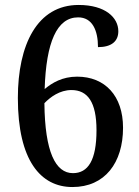

<svg xmlns="http://www.w3.org/2000/svg" viewBox="-20 -744 559 774"><path d="M272 10C403 10 476 -88 476 -229C476 -358 403 -435 291 -435C231 -435 190 -410 160 -385C166 -573 209 -674 295 -674C352 -674 375 -622 375 -554C430 -554 457 -578 457 -618C457 -673 405 -724 297 -724C130 -724 52 -564 52 -349C52 -97 144 10 272 10ZM274 -46C204 -46 161 -131 159 -328C183 -353 221 -381 268 -381C333 -381 369 -333 369 -219C369 -98 335 -46 274 -46Z"/></svg>

Font: Noto Serif Lao SemiCondensed Medium
Style: Regular
Weight: 500
Width: 4
Designer: Monotype Design Team
Foundry: Monotype Imaging Inc.
Version: Version 2.003